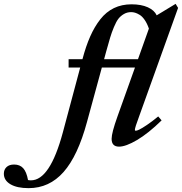

<svg xmlns="http://www.w3.org/2000/svg" viewBox="-289 -748 944 996"><path d="M-140.6 228Q-200.7 228 -234.9 207.8Q-269 187.5 -269 153.3Q-269 131.8 -255.1 118.7Q-241.2 105.5 -215.8 105.5Q-186 105.5 -168.7 124.5Q-151.4 143.6 -143.6 186Q-136.2 187.5 -128.4 187.5Q-29.8 187.5 37.1 -61.5L127 -397.5H66.9V-440.9H138.7Q156.7 -508.8 179 -559.1Q201.2 -609.4 231.4 -647.9Q261.7 -686.5 302.2 -706.1Q342.8 -725.6 393.1 -725.6Q443.8 -725.6 477.8 -710.2Q511.7 -694.8 523.9 -668.5L622.1 -728L634.8 -707L432.6 -144Q410.6 -85.9 410.6 -73.7Q410.6 -69.8 415.5 -69.8Q420.9 -69.8 433.8 -75.9Q446.8 -82 473.4 -99.9Q500 -117.7 531.7 -144L549.3 -123.5Q480.5 -56.2 422.1 -21.7Q363.8 12.7 328.6 12.7Q290 12.7 290 -27.8Q290 -59.1 320.3 -143.6L411.1 -397.5H239.3L162.1 -114.7Q114.7 60.5 40.8 144.3Q-33.2 228 -140.6 228ZM262.7 -483.9 251 -440.9H426.8L483.4 -599.6Q474.1 -626.5 461.4 -644.8Q448.7 -663.1 435.3 -671.1Q421.9 -679.2 411.6 -682.1Q401.4 -685.1 391.1 -685.1Q370.6 -685.1 353.8 -675.3Q336.9 -665.5 325.4 -650.9Q314 -636.2 302 -607.4Q290 -578.6 282.5 -553.2Q274.9 -527.8 262.7 -483.9Z"/></svg>

Font: Elstob 8pt
Style: Bold Italic
Weight: 700
Italic angle: -20°
Designer: Peter S. Baker
Version: Version 1.015